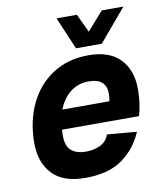

<svg xmlns="http://www.w3.org/2000/svg" viewBox="-84 -813 768 894"><g transform="rotate(-10 300.0 -365.5)"><path d="M248 12Q143 12 92 -42.5Q41 -97 41 -188Q41 -291 79.5 -372.5Q118 -454 190 -501Q262 -548 361 -548Q459 -548 509.5 -495.5Q560 -443 560 -353Q560 -319 555.5 -286Q551 -253 543 -228H179Q178 -215 178 -201Q178 -148 204 -128Q230 -108 270 -108Q309 -108 339.5 -122.5Q370 -137 381 -170L521 -158Q488 -81 423 -34.5Q358 12 248 12ZM340 -428Q290 -428 253.5 -399.5Q217 -371 197 -320H419Q421 -328 422 -336.5Q423 -345 423 -358Q423 -390 403 -409Q383 -428 340 -428ZM560 -743 431 -590H309L244 -743H340L381 -656L458 -743Z"/></g></svg>

Font: Geist Mono
Style: Bold Italic
Weight: 700
Italic angle: -12°
Monospace: yes
Designer: Basement.studio, Andrés Briganti, Mateo Zaragoza
Foundry: Basement.studio, Vercel, Andrés Briganti, Guido Ferreyra, Mateo Zaragoza
Version: Version 1.500; ttfautohint (v1.8.4.7-5d5b)